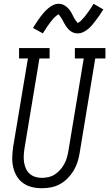

<svg xmlns="http://www.w3.org/2000/svg" viewBox="-20 -990 579 1018"><path d="M201 8Q174 8 148 1.5Q122 -5 101.5 -20Q81 -35 68 -57.5Q55 -80 49.5 -105.5Q44 -131 45 -158Q46 -185 50 -213L128 -680H81V-735H243V-680H189L110 -204Q107 -185 106 -166.5Q105 -148 107.5 -130.5Q110 -113 117 -97Q124 -81 136.5 -69.5Q149 -58 166 -52.5Q183 -47 202 -47Q219 -47 237 -51Q255 -55 270.5 -65Q286 -75 298.5 -89Q311 -103 320 -119Q329 -135 334 -152Q339 -169 342 -186L424 -680H377V-735H539V-680H485L402 -177Q398 -153 390.5 -129.5Q383 -106 369.5 -84Q356 -62 337.5 -43.5Q319 -25 296.5 -13Q274 -1 249.5 3.5Q225 8 201 8ZM391 -813Q381 -813 372 -816Q363 -819 355 -824.5Q347 -830 341 -837Q335 -844 329.5 -852Q324 -860 320 -867.5Q316 -875 311 -884.5Q306 -894 300.5 -901Q295 -908 291 -914Q289 -914 285.5 -911.5Q282 -909 279 -906.5Q276 -904 272 -900.5Q268 -897 266 -895Q264 -893 262 -890.5Q260 -888 258 -885.5Q256 -883 254 -880.5Q252 -878 249.5 -875Q247 -872 244.5 -869Q242 -866 240 -862.5Q238 -859 235 -855.5Q232 -852 229.5 -848Q227 -844 224.5 -840Q222 -836 219 -831.5Q216 -827 213 -822.5Q210 -818 207 -813L155 -842Q166 -860 176 -875Q186 -890 195.5 -902.5Q205 -915 213.5 -924.5Q222 -934 234.5 -945Q247 -956 261.5 -963Q276 -970 291 -970Q298 -970 304.5 -968.5Q311 -967 316.5 -964.5Q322 -962 327.5 -958Q333 -954 337.5 -950Q342 -946 346 -941Q350 -936 353.5 -930.5Q357 -925 360 -920Q363 -915 365.5 -909.5Q368 -904 371.5 -897.5Q375 -891 378.5 -885.5Q382 -880 385.5 -876.5Q389 -873 392 -868Q394 -869 397.5 -871Q401 -873 404 -875.5Q407 -878 411 -882Q415 -886 416.5 -888Q418 -890 420 -892Q422 -894 424.5 -896.5Q427 -899 429 -901.5Q431 -904 433 -907Q435 -910 437.5 -913Q440 -916 442.5 -919.5Q445 -923 447.5 -926.5Q450 -930 453 -934Q456 -938 458.5 -942Q461 -946 464 -950.5Q467 -955 470 -960Q473 -965 476 -970L528 -940Q517 -922 506.5 -907Q496 -892 486.5 -880Q477 -868 469 -858Q461 -848 448 -837Q435 -826 421 -819.5Q407 -813 391 -813Z"/></svg>

Font: Iosevka Slab Light Oblique
Style: Regular
Weight: 300
Italic angle: -9°
Monospace: yes
Designer: Belleve Invis
Foundry: Belleve Invis
Version: Version 11.1.1; ttfautohint (v1.8.3)